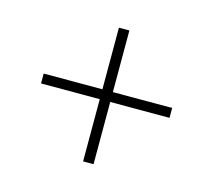

<svg xmlns="http://www.w3.org/2000/svg" viewBox="-74 -569 709 638"><g transform="rotate(15 280.0 -250.0)"><path d="M297 -20H261V-234H59V-268H261V-480H297V-268H501V-234H297Z"/></g></svg>

Font: Storia Sans Thin
Style: Regular
Weight: 100
Designer: Accademia di Belle Arti di Urbino and others
Foundry: Accademia di Belle Arti di Urbino and others.
Version: Version 60.001;May 25, 2020;FontCreator 12.0.0.2522 64-bit